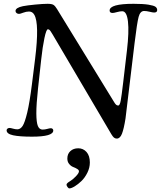

<svg xmlns="http://www.w3.org/2000/svg" viewBox="-20 -728 866 1033"><path d="M151.9 -275.4 168.9 -411.6Q192.4 -600.6 164.6 -648.4Q154.8 -666 136.2 -666Q121.1 -666 104.7 -659.7Q88.4 -653.3 82.5 -653.3Q74.7 -653.3 69.1 -657.7Q63.5 -662.1 63.5 -668.9Q63.5 -686.5 103.5 -694.8Q126 -699.2 169.2 -703.4Q212.4 -707.5 235.8 -707.5Q258.8 -707.5 267.8 -701.7Q276.9 -695.8 286.6 -679.7L591.3 -183.1Q598.6 -170.4 603.8 -165.3Q608.9 -160.2 616.2 -160.2Q624.5 -160.2 629.4 -186Q634.3 -211.9 642.6 -283.2L663.1 -457.5Q674.8 -556.6 668.5 -612.1Q662.1 -667.5 637.7 -667.5Q625.5 -667.5 608.9 -662.8Q592.3 -658.2 585.9 -658.2Q569.8 -658.2 569.8 -671.4Q569.8 -707.5 698.7 -707.5Q749.5 -707.5 778.6 -702.9Q807.6 -698.2 816.7 -691.4Q825.7 -684.6 825.7 -673.8Q825.7 -660.6 809.1 -660.6Q801.8 -660.6 784.9 -664.8Q768.1 -668.9 755.4 -668.9Q734.4 -668.9 725.8 -637.2Q717.3 -605.5 704.1 -496.6L676.8 -269.5Q659.2 -116.7 655.3 -90.8Q646.5 -34.7 636.2 -8.5Q626 17.6 608.4 17.6Q599.1 17.6 592.8 12Q586.4 6.3 579.1 -5.9L263.2 -542.5Q250.5 -564.5 245.1 -567.9Q241.7 -570.3 237.3 -570.3Q229 -570.3 219 -522.9Q209 -475.6 201.7 -408.2L184.6 -252Q175.3 -167 175.5 -118.2Q175.8 -69.3 183.8 -50Q191.9 -30.8 209 -30.8Q221.2 -30.8 234.1 -34.4Q247.1 -38.1 253.4 -38.1Q259.8 -38.1 263.2 -34.4Q266.6 -30.8 266.6 -25.9Q266.6 7.3 151.9 7.3Q85 7.3 50.3 -0.2Q15.6 -7.8 15.6 -26.9Q15.6 -32.7 20.3 -36.1Q24.9 -39.6 31.7 -39.6Q36.6 -39.6 49.8 -35.9Q63 -32.2 73.2 -32.2Q89.4 -32.2 101.3 -49.8Q113.3 -67.4 126.5 -122.3Q139.6 -177.2 151.9 -275.4ZM337.9 265.6Q337.9 257.8 357.9 246.1Q370.6 238.8 387.7 221.2Q404.8 203.6 404.8 193.4Q404.8 186.5 395 180.7Q385.3 174.8 373.5 170.4Q361.8 166 352.1 154.3Q342.3 142.6 342.3 125Q342.3 100.1 358.6 85Q375 69.8 400.9 69.8Q427.7 69.8 445.6 89.8Q463.4 109.9 463.4 146.5Q463.4 174.3 450 201.4Q436.5 228.5 418.2 246.1Q399.9 263.7 381.8 274.7Q363.8 285.6 353 285.6Q348.6 285.6 343.3 278.3Q337.9 271 337.9 265.6Z"/></svg>

Font: Cooper*
Style: Italic
Weight: 400
Italic angle: -7°
Designer: Owen Earl
Foundry: indestructible type*
Version: Version 0.001